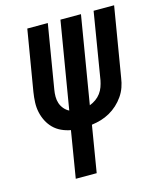

<svg xmlns="http://www.w3.org/2000/svg" viewBox="-111 -815 746 895"><g transform="rotate(-15 262.5 -367.5)"><path d="M143 0 180 -225Q157 -229 135.5 -239Q114 -249 98 -265Q82 -281 71.5 -301.5Q61 -322 56 -345Q51 -368 52 -392.5Q53 -417 57 -442L106 -735H205L154 -428Q151 -411 151 -394Q151 -377 156 -362Q161 -347 171.5 -334.5Q182 -322 196 -315L266 -735H365L295 -314Q311 -320 325 -330Q339 -340 349 -353.5Q359 -367 364.5 -382.5Q370 -398 373 -413L426 -735H525L469 -399Q466 -377 458.5 -355.5Q451 -334 437.5 -314.5Q424 -295 406.5 -279Q389 -263 368.5 -251.5Q348 -240 326 -233.5Q304 -227 281 -224L244 0Z"/></g></svg>

Font: Iosevka SS04 Semibold
Style: Italic
Weight: 600
Italic angle: -9°
Monospace: yes
Designer: Belleve Invis
Foundry: Belleve Invis
Version: Version 19.0.0; ttfautohint (v1.8.4)